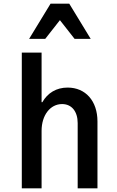

<svg xmlns="http://www.w3.org/2000/svg" viewBox="-20 -1028 640 1048"><path d="M99 0H207V-314C207 -399 254 -460 319 -460C371 -460 404 -420 404 -356V0H512V-365C512 -477 447 -550 349 -550C288 -550 240 -521 211 -470H207V-741H99ZM139 -816H227L307 -918L387 -816H475L358 -1008H256Z"/></svg>

Font: CommitMono
Style: 600Regular
Weight: 600
Monospace: yes
Designer: Eigil Nikolajsen
Foundry: Eigil Nikolajsen
Version: Version 1.143